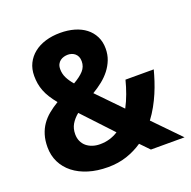

<svg xmlns="http://www.w3.org/2000/svg" viewBox="-129 -851 981 988"><g transform="rotate(-20 361.0 -357.0)"><path d="M720.2 0H536.1L488.8 -48.8Q449.7 -22 402.6 -6.1Q355.5 9.8 298.8 9.8Q240.2 9.8 192.6 -4.9Q145 -19.5 111.1 -46.1Q77.1 -72.8 58.6 -110.1Q40 -147.5 40 -192.9Q40 -230.5 49.1 -260Q58.1 -289.6 74.7 -313.5Q91.3 -337.4 115 -356.9Q138.7 -376.5 168 -394Q149.4 -416.5 136.5 -437.3Q123.5 -458 115.7 -478.3Q107.9 -498.5 104.5 -518.8Q101.1 -539.1 101.1 -561Q101.1 -599.1 116 -629.2Q130.9 -659.2 157.5 -680.4Q184.1 -701.7 220.9 -712.9Q257.8 -724.1 301.8 -724.1Q343.8 -724.1 379.2 -713.9Q414.6 -703.6 440.2 -683.8Q465.8 -664.1 480.5 -635Q495.1 -606 495.1 -568.8Q495.1 -535.2 484.1 -507.1Q473.1 -479 454.6 -455.1Q436 -431.2 410.9 -411.1Q385.7 -391.1 356.9 -374L483.9 -243.2Q501 -275.4 513.9 -311Q526.9 -346.7 536.1 -382.8H690.9Q683.6 -355 673.6 -324.2Q663.6 -293.5 650.4 -262.5Q637.2 -231.4 620.1 -200.7Q603 -169.9 582 -142.1ZM196.8 -207Q196.8 -185.5 204.6 -168.5Q212.4 -151.4 226.3 -139.6Q240.2 -127.9 259 -121.6Q277.8 -115.2 299.8 -115.2Q329.1 -115.2 354 -122.8Q378.9 -130.4 399.9 -144L249 -305.2Q224.1 -284.7 210.4 -261.2Q196.8 -237.8 196.8 -207ZM356.9 -548.8Q356.9 -564 352.1 -574.5Q347.2 -585 339.1 -591.8Q331.1 -598.6 321 -601.8Q311 -605 300.8 -605Q290 -605 279.1 -602.1Q268.1 -599.1 259 -592.5Q250 -585.9 244.4 -575Q238.8 -564 238.8 -547.9Q238.8 -522.5 250 -500Q261.2 -477.5 280.8 -455.1Q318.4 -476.6 337.6 -498Q356.9 -519.5 356.9 -548.8Z"/></g></svg>

Font: Droid Sans
Style: Bold
Weight: 700
Foundry: Ascender Corporation
Version: Version 1.00 build 112